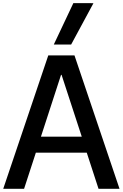

<svg xmlns="http://www.w3.org/2000/svg" viewBox="-23 -1190 773 1210"><path d="M-2.7 0 281.3 -841H446.3L730.3 0H598L523.7 -228H203L128.7 0ZM235 -328.7H492.3L365 -718.3H361.7ZM316 -909.3 439.3 -1170.3 566 -1170 425.3 -909.3Z"/></svg>

Font: Matangi Light
Style: Regular
Weight: 300
Designer: Prashant Pant
Foundry: The Graphic Ant
Version: Version 3.002